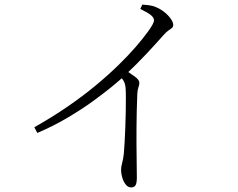

<svg xmlns="http://www.w3.org/2000/svg" viewBox="-20 -779 1040 839"><path d="M130 -223Q208 -267 275 -313Q342 -359 397.5 -405Q453 -451 497 -494Q541 -537 573 -574Q605 -611 626 -640Q653 -677 653 -690Q653 -701 640.5 -712Q628 -723 593 -740L602 -759Q618 -758 632.5 -756Q647 -754 661 -748Q679 -741 696.5 -727.5Q714 -714 725.5 -698Q737 -682 737 -670Q737 -662 732 -657.5Q727 -653 717 -646.5Q707 -640 693 -624Q664 -591 622.5 -546.5Q581 -502 524 -448Q504 -429 468 -399.5Q432 -370 383.5 -335Q335 -300 274 -264Q213 -228 143 -198ZM553 40Q539 40 529 27Q519 14 514 -4Q509 -22 509 -36Q509 -50 513.5 -65.5Q518 -81 521 -106Q523 -125 524.5 -155.5Q526 -186 527.5 -221Q529 -256 529.5 -290Q530 -324 530 -351Q530 -378 529 -391Q528 -409 522.5 -421Q517 -433 499 -452L525 -475Q549 -459 569 -444.5Q589 -430 589 -417Q589 -409 585 -398Q581 -387 580 -369Q577 -295 576.5 -223Q576 -151 577 -93.5Q578 -36 578 -4Q578 22 572 31Q566 40 553 40Z"/></svg>

Font: Noto Serif SC ExtraLight Light
Style: Regular
Weight: 300
Version: Version 2.002-H1;hotconv 1.1.0;makeotfexe 2.6.0